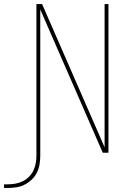

<svg xmlns="http://www.w3.org/2000/svg" viewBox="-108 -755 628 949"><path d="M-88 174V156H-68Q-49 156 -30.5 152.5Q-12 149 5 140.5Q22 132 35.5 118.5Q49 105 57 88Q65 71 68.5 52.5Q72 34 72 15V-735H100L409 -27V-735H428V0H400L91 -708V15Q91 36 87.5 57.5Q84 79 74.5 98Q65 117 49.5 132Q34 147 15 157Q-4 167 -25.5 170.5Q-47 174 -68 174Z"/></svg>

Font: Iosevka Curly Thin
Style: Regular
Weight: 100
Monospace: yes
Designer: Belleve Invis
Foundry: Belleve Invis
Version: Version 22.1.2; ttfautohint (v1.8.4)